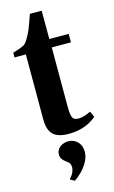

<svg xmlns="http://www.w3.org/2000/svg" viewBox="-140 -724 615 1040"><g transform="rotate(-15 167.5 -204.0)"><path d="M176.5 11Q119 11 91.5 -14.5Q64 -40 64 -101V-465H0.5V-491.5Q10.5 -495 22.2 -498.5Q34 -502 45.2 -506.2Q56.5 -510.5 63.5 -514.5Q72.5 -520 79.2 -529.2Q86 -538.5 92 -549.5Q98 -560.5 103.5 -571Q109 -581.5 115.8 -599Q122.5 -616.5 129.5 -636.2Q136.5 -656 142 -671.5H208L208.5 -512.5H317V-465H209.5V-136Q209.5 -100.5 213.5 -83.2Q217.5 -66 226.8 -60.8Q236 -55.5 251.5 -55.5Q268 -55.5 287 -62Q306 -68.5 319.5 -75.5L334.5 -42.5Q319.5 -29.5 297.2 -17Q275 -4.5 244.8 3.2Q214.5 11 176.5 11ZM236 125.5Q236 155.5 220.2 183.2Q204.5 211 183 232.2Q161.5 253.5 144 264.5H143L120 252V247.5Q133.5 235 140.8 219Q148 203 148 191.5Q148 177.5 142.8 168.5Q137.5 159.5 123 150Q111.5 142 104 131.5Q96.5 121 96.5 106Q96.5 87.5 106.5 74.8Q116.5 62 131.2 55.5Q146 49 160 49H163.5Q194 49 215 70.2Q236 91.5 236 125.5Z"/></g></svg>

Font: Merriweather 120pt
Style: Bold
Weight: 700
Designer: Eben Sorkin
Foundry: Eben Sorkin
Version: Version 2.100